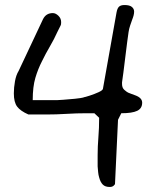

<svg xmlns="http://www.w3.org/2000/svg" viewBox="-20 -728 634 763"><path d="M416 15Q398 15 388.5 5.5Q379 -4 374 -23Q371 -33 370 -44Q369 -55 368 -67V-111Q368 -146 371 -182.5Q374 -219 374 -260L355 -278H324Q284 -278 244 -275.5Q204 -273 164 -273H93Q61 -287 48 -304.5Q35 -322 35 -357Q35 -380 39.5 -405Q44 -430 54 -446L151 -652Q163 -676 190 -676Q201 -676 212 -665.5Q223 -655 223 -640Q223 -634 222.5 -631.5Q222 -629 221 -627Q219 -623 216 -617Q213 -611 208 -601Q195 -572 178 -543Q161 -514 147 -485Q131 -454 120.5 -418.5Q110 -383 110 -330H206Q209 -330 231 -331.5Q253 -333 277.5 -335.5Q302 -338 314 -341H311Q318 -342 336.5 -348Q355 -354 371.5 -361.5Q388 -369 389 -375L443 -678Q446 -695 453 -701.5Q460 -708 475 -708Q495 -708 504 -700.5Q513 -693 513 -682Q513 -675 511 -667Q509 -659 505 -649Q501 -638 497 -626Q493 -614 491 -601Q489 -589 485.5 -561.5Q482 -534 478 -501.5Q474 -469 470.5 -441Q467 -413 465 -401V-394Q465 -379 474 -371Q483 -363 489 -360Q495 -357 503 -354.5Q511 -352 518 -349Q545 -339 545 -320Q545 -297 525 -287.5Q505 -278 462 -278L449 -252L437 3Q437 5 431.5 10Q426 15 416 15Z"/></svg>

Font: Fuzzy Bubbles
Style: Regular
Weight: 400
Designer: Robert E. Leuschke
Foundry: Robert E. Leuschke
Version: Version 1.010; ttfautohint (v1.8.3)